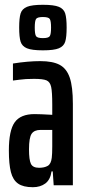

<svg xmlns="http://www.w3.org/2000/svg" viewBox="-20 -773 357 801"><path d="M17 -145Q17 -229 41.5 -263Q66 -297 124 -297Q147 -297 198 -294V-336Q198 -389 193.5 -410Q189 -431 174.5 -437.5Q160 -444 122 -444Q85 -444 61.5 -440.5Q38 -437 34 -437V-508Q97 -518 148 -518Q200 -518 229 -502.5Q258 -487 271 -449Q284 -411 284 -340V0H204L200 -58H195Q190 -23 169 -7.5Q148 8 117 8Q77 8 55.5 -7Q34 -22 25.5 -55Q17 -88 17 -145ZM196 -115Q198 -131 198 -162V-197V-231H149Q123 -231 112 -215Q101 -199 101 -150Q101 -106 109 -89.5Q117 -73 143 -73Q165 -73 179 -81Q193 -89 196 -115ZM60 -658Q60 -698 66 -717Q72 -736 92.5 -744.5Q113 -753 159 -753Q205 -753 225.5 -744.5Q246 -736 252 -717Q258 -698 258 -658Q258 -618 252 -599Q246 -580 225.5 -571.5Q205 -563 159 -563Q113 -563 92.5 -571.5Q72 -580 66 -599Q60 -618 60 -658ZM193 -658Q193 -686 187.5 -694Q182 -702 159 -702Q136 -702 130.5 -694Q125 -686 125 -658Q125 -630 130.5 -622Q136 -614 159 -614Q182 -614 187.5 -622Q193 -630 193 -658Z"/></svg>

Font: Saira Ultra Condensed SemiBold
Style: Regular
Weight: 600
Width: 1
Designer: Hector Gatti with collaboration of the Omnibus-Type team
Foundry: Omnibus-Type
Version: Version 1.001; ttfautohint (v1.8)